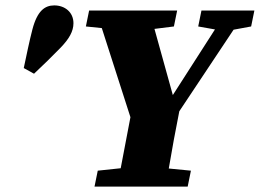

<svg xmlns="http://www.w3.org/2000/svg" viewBox="-20 -691 962 711"><path d="M714 -593 776 -582 620 -339 552 -584 624 -593 636 -652H310L298 -593L357 -587L463 -257L427 -68L342 -59L330 0H675L687 -59L605 -67C617 -138 630 -209 644 -279L845 -581L910 -593L922 -652H726ZM68 -439 106 -418C141 -451 172 -481 204 -514C236 -547 252 -575 252 -605C252 -646 220 -671 181 -671C146 -671 118 -651 100 -582C89 -540 78 -486 68 -439Z"/></svg>

Font: Source Serif Pro Black
Style: Italic
Weight: 900
Italic angle: -12°
Designer: Frank Grießhammer
Foundry: Adobe Systems Incorporated
Version: Version 3.001;hotconv 1.0.111;makeotfexe 2.5.65597